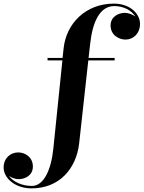

<svg xmlns="http://www.w3.org/2000/svg" viewBox="-231 -780 793 1060"><path d="M31.5 -460V-446.5H113.5L63.5 40C51 162.5 8.5 246.5 -54.5 246.5C-110 246.5 -158 224 -181.5 191.5C-165.5 202.5 -145.5 209 -128.5 209C-90 209 -49.5 187 -49.5 139.5C-49.5 87 -93 61.5 -130.5 61.5C-173.5 61.5 -211 93.5 -211 145C-211 203 -148 260 -57 260C98 260 190.5 149.5 206 11.5L256.5 -446.5H402V-460H258L267 -540C280.5 -662.5 322 -746.5 400 -746.5C452 -746.5 496 -722 516 -689C499 -701.5 476 -709 458.5 -709C421.5 -709 379.5 -687 379.5 -639.5C379.5 -587 424.5 -561.5 462 -561.5C505 -561.5 542 -595 542 -648.5C542 -703 488.5 -760 397.5 -760C242.5 -760 134 -650.5 120 -511.5L114.5 -460Z"/></svg>

Font: Bodoni* 16pt
Style: Bold
Weight: 700
Version: Version 2.3